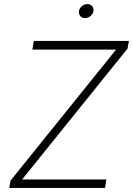

<svg xmlns="http://www.w3.org/2000/svg" viewBox="-20 -930 658 950"><path d="M25.9 0 32.2 -36.6 554.2 -684.6H140.1L147.5 -727.5H617.7L611.3 -689.9L89.4 -42H506.3L499.5 0ZM400.4 -840.3Q386.2 -840.3 377.4 -850.6Q368.7 -860.8 370.6 -875Q373 -889.6 385.5 -899.7Q397.9 -909.7 412.1 -909.7Q427.2 -909.7 435.8 -899.7Q444.3 -889.6 442.4 -875Q439.9 -860.8 427.7 -850.6Q415.5 -840.3 400.4 -840.3Z"/></svg>

Font: Inter ExtraLight
Style: Italic
Weight: 250
Italic angle: -9.3988°
Designer: Rasmus Andersson
Foundry: rsms
Version: Version 4.001;git-66647c0bb